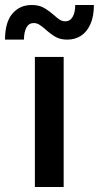

<svg xmlns="http://www.w3.org/2000/svg" viewBox="-45 -749 396 769"><path d="M94.7 -521H210V0H94.7ZM81.5 -729Q110.4 -729 129.4 -718.5Q148.4 -708 170.4 -689Q185.1 -675.8 194.8 -669.7Q204.6 -663.6 216.3 -663.6Q235.4 -663.6 245.8 -681.2Q256.3 -698.7 256.3 -729H331.1Q331.1 -683.6 317.1 -652.3Q303.2 -621.1 279.3 -605.7Q255.4 -590.3 224.6 -590.3Q197.3 -590.3 178.7 -600.6Q160.2 -610.8 138.2 -630.4Q122.6 -644 112.3 -650.4Q102.1 -656.7 89.8 -656.7Q70.8 -656.7 61 -638.9Q51.3 -621.1 50.8 -590.3H-24.9Q-24.9 -659.7 4.6 -694.3Q34.2 -729 81.5 -729Z"/></svg>

Font: Reddit Sans SemiBold
Style: Regular
Weight: 600
Designer: Stephen Hutchings
Foundry: Reddit
Version: Version 1.013